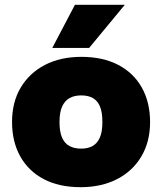

<svg xmlns="http://www.w3.org/2000/svg" viewBox="-20 -767 673 797"><path d="M315 10Q225 10 161.5 -23.5Q98 -57 64 -118Q30 -179 30 -261Q30 -343 66 -403.5Q102 -464 166.5 -497.5Q231 -531 318 -531Q407 -531 471 -497.5Q535 -464 569 -403Q603 -342 603 -260Q603 -179 567 -118Q531 -57 466 -23.5Q401 10 315 10ZM317 -150Q345 -150 364.5 -161Q384 -172 394.5 -196Q405 -220 405 -260Q405 -301 395 -325Q385 -349 365.5 -360Q346 -371 317 -371Q289 -371 269 -360Q249 -349 238 -325Q227 -301 227 -260Q227 -220 237.5 -196Q248 -172 268 -161Q288 -150 317 -150ZM197 -568 291 -747H498L350 -568Z"/></svg>

Font: REM ExtraBold
Style: Regular
Weight: 800
Designer: Octavio Pardo
Foundry: Ashler Design
Version: Version 1.005;gftools[0.9.28]